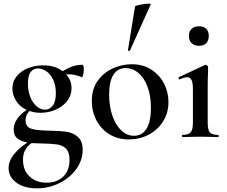

<svg xmlns="http://www.w3.org/2000/svg" viewBox="-20 -751 1242 1052"><path d="M433 70Q433 126 398.5 174.5Q364 223 306 252Q248 281 182 281Q113 281 70 250Q27 219 27 169Q27 99 130 30Q94 23 74.5 7Q55 -9 55 -41Q55 -100 126 -149Q89 -166 68.5 -198Q48 -230 48 -266Q48 -305 72 -334Q96 -363 134.5 -378Q173 -393 217 -393Q281 -393 323 -361Q351 -378 376.5 -387Q402 -396 431 -396Q439 -396 439 -370Q439 -355 435.5 -340.5Q432 -326 428 -328Q391 -344 356 -344Q347 -344 342 -343Q372 -312 372 -267Q372 -228 348 -197.5Q324 -167 285 -150Q246 -133 202 -133Q168 -133 142 -143Q120 -121 120 -93Q120 -57 149 -46.5Q178 -36 251 -35Q309 -34 344.5 -29Q380 -24 406.5 -1Q433 22 433 70ZM133 -294Q133 -251 146.5 -218.5Q160 -186 181.5 -168Q203 -150 226 -150Q252 -150 269 -172Q286 -194 286 -241Q286 -283 271.5 -314Q257 -345 234 -360.5Q211 -376 187 -376Q161 -376 147 -355Q133 -334 133 -294ZM361 126Q361 84 342.5 64.5Q324 45 294 40.5Q264 36 207 35Q187 35 153 33Q106 65 106 123Q106 183 142.5 216.5Q179 250 235 250Q292 250 326.5 216.5Q361 183 361 126Z M483 -198Q483 -263 515.5 -308.5Q548 -354 598.5 -376.5Q649 -399 702 -399Q763 -399 808.5 -370Q854 -341 878.5 -293.5Q903 -246 903 -192Q903 -132 873 -85Q843 -38 793.5 -12.5Q744 13 686 13Q625 13 579 -15.5Q533 -44 508 -92.5Q483 -141 483 -198ZM807 -160Q807 -227 788 -276.5Q769 -326 737.5 -352Q706 -378 669 -378Q625 -378 601.5 -341.5Q578 -305 578 -233Q578 -168 596 -116.5Q614 -65 645 -36Q676 -7 714 -7Q759 -7 783 -46Q807 -85 807 -160ZM688 -472Q685 -472 682.5 -473.5Q680 -475 681 -476L720 -716Q722 -720 749.5 -725.5Q777 -731 795 -731Q807 -731 806 -727L692 -474Q692 -472 688 -472Z M980 -12Q1013 -12 1025 -26.5Q1037 -41 1037 -81V-262Q1037 -297 1029.5 -312.5Q1022 -328 1005 -328Q990 -328 965 -316H964Q960 -316 958.5 -321Q957 -326 960 -328L1103 -395L1107 -396Q1111 -396 1115.5 -391.5Q1120 -387 1120 -384V-363Q1118 -321 1118 -264V-81Q1118 -40 1129.5 -26Q1141 -12 1175 -12Q1178 -12 1178 -6Q1178 0 1175 0Q1149 0 1134 -1L1077 -2L1020 -1Q1005 0 980 0Q977 0 977 -6Q977 -12 980 -12ZM1015 -555Q1015 -579 1030 -593Q1045 -607 1071 -607Q1096 -607 1110 -593Q1124 -579 1124 -555Q1124 -529 1110 -514.5Q1096 -500 1071 -500Q1045 -500 1030 -514.5Q1015 -529 1015 -555Z"/></svg>

Font: Cormorant Garamond SemiBold
Style: Regular
Weight: 600
Designer: Christian Thalmann (Catharsis Fonts)
Version: Version 3.000